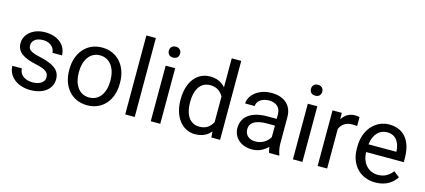

<svg xmlns="http://www.w3.org/2000/svg" viewBox="-58 -1251 3898 1762"><g transform="rotate(15 1890.5 -370.0)"><path d="M376 -140.1C376 -97.2 336.4 -64 262.7 -64C206.5 -64 140.6 -88.4 136.7 -162.6H46.4C46.4 -75.2 122.6 9.8 262.7 9.8C385.7 9.8 466.3 -54.2 466.3 -146.5C466.3 -231.9 405.8 -274.9 276.9 -304.7C176.8 -326.7 154.8 -346.2 154.8 -386.2C154.8 -425.3 184.6 -463.9 259.8 -463.9C331.1 -463.9 370.6 -416.5 370.6 -373H461.4C461.4 -464.4 386.2 -538.1 259.8 -538.1C141.1 -538.1 64.5 -466.8 64.5 -383.3C64.5 -295.9 137.2 -256.3 254.4 -231.4C358.4 -209.5 376 -179.2 376 -140.1Z M560.1 -258.3C560.1 -104.5 652.8 9.8 800.8 9.8C949.2 9.8 1041 -104.5 1041 -258.3V-269C1041 -422.4 949.7 -538.1 799.8 -538.1C652.8 -538.1 560.1 -422.4 560.1 -269ZM650.9 -269C650.9 -373 700.7 -463.9 799.8 -463.9C899.9 -463.9 950.7 -373 950.7 -269V-258.3C950.7 -153.3 900.4 -64 800.8 -64C700.7 -64 650.9 -153.3 650.9 -258.3Z M1252.4 -750H1162.1V0H1252.4Z M1495.1 -528.3H1404.8V0H1495.1ZM1397.5 -668.5C1397.5 -639.2 1415.5 -617.2 1450.7 -617.2C1485.8 -617.2 1504.4 -639.2 1504.4 -668.5C1504.4 -697.8 1485.8 -720.7 1450.7 -720.7C1415.5 -720.7 1397.5 -697.8 1397.5 -668.5Z M1617.7 -258.3C1617.7 -103.5 1701.2 9.8 1825.2 9.8C1892.1 9.8 1940.9 -13.7 1976.1 -56.6L1980.5 0H2063.5V-750H1973.1V-474.6C1938 -515.6 1890.6 -538.1 1826.2 -538.1C1700.2 -538.1 1617.7 -429.7 1617.7 -268.6ZM1708 -268.6C1708 -373.5 1749.5 -461.4 1848.6 -461.4C1911.1 -461.4 1949.7 -429.7 1973.1 -386.7V-144C1949.7 -98.6 1910.6 -66.9 1847.7 -66.9C1750 -66.9 1708 -152.8 1708 -258.3Z M2624.5 0V-7.8C2612.3 -36.6 2606 -79.6 2606 -115.2V-360.8C2606 -479.5 2524.4 -538.1 2409.2 -538.1C2281.7 -538.1 2199.2 -457 2199.2 -381.8H2290C2290 -426.3 2335.9 -465.3 2403.8 -465.3C2477.5 -465.3 2515.6 -424.8 2515.6 -361.8V-320.3H2425.8C2280.8 -320.3 2188.5 -259.8 2188.5 -146.5C2188.5 -59.1 2258.8 9.8 2366.7 9.8C2432.6 9.8 2482.9 -20 2517.1 -55.7C2519.5 -34.2 2523.4 -13.2 2529.8 0ZM2379.9 -68.8C2313.5 -68.8 2278.8 -108.4 2278.8 -159.2C2278.8 -224.1 2336.9 -256.3 2440.4 -256.3H2515.6V-147.9C2496.1 -107.9 2444.8 -68.8 2379.9 -68.8Z M2845.7 -528.3H2755.4V0H2845.7ZM2748 -668.5C2748 -639.2 2766.1 -617.2 2801.3 -617.2C2836.4 -617.2 2855 -639.2 2855 -668.5C2855 -697.8 2836.4 -720.7 2801.3 -720.7C2766.1 -720.7 2748 -697.8 2748 -668.5Z M3245.6 -531.2C3239.3 -534.7 3218.8 -538.1 3205.6 -538.1C3147 -538.1 3106.9 -510.7 3079.6 -467.3L3078.1 -528.3H2990.2V0H3080.6V-375C3100.1 -421.4 3138.7 -450.7 3201.2 -450.7C3218.3 -450.7 3230 -449.7 3245.6 -447.3Z M3538.6 9.8C3643.6 9.8 3704.1 -40 3737.8 -92.3L3682.6 -135.3C3649.4 -92.3 3607.4 -64 3543.5 -64C3447.3 -64 3389.2 -141.1 3386.7 -238.3H3744.6V-278.8C3744.6 -426.8 3678.2 -538.1 3527.3 -538.1C3408.2 -538.1 3296.4 -438.5 3296.4 -266.1V-245.6C3296.4 -97.2 3391.6 9.8 3538.6 9.8ZM3527.3 -463.9C3619.1 -463.9 3650.4 -389.6 3654.3 -319.3V-312.5H3389.6C3401.4 -410.2 3455.6 -463.9 3527.3 -463.9Z"/></g></svg>

Font: Nahid
Style: Regular
Weight: 400
Foundry: DejaVu fonts team - Redesigned by Saber Rastikerdar
Version: Version 0.3.0